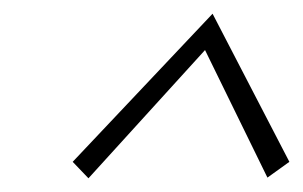

<svg xmlns="http://www.w3.org/2000/svg" viewBox="-20 -684 442 280"><path d="M109 -424 86 -448 290 -664 402 -448 370 -425 279 -611Z"/></svg>

Font: Ysabeau Infant ExtraLight
Style: Italic
Weight: 250
Italic angle: -12°
Designer: Christian Thalmann (Catharsis Fonts)
Version: Version 2.001;gftools[0.9.30]; featfreeze: ss01,ss02,lnum